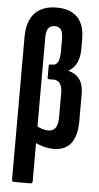

<svg xmlns="http://www.w3.org/2000/svg" viewBox="-59 -725 490 946"><g transform="rotate(5 186.0 -252.0)"><path d="M47 185Q37 185 37 174V-531Q37 -609 74.5 -649Q112 -689 182 -689Q250 -689 285.5 -653Q321 -617 321 -542V-500Q321 -456 308 -428.5Q295 -401 268 -385V-383Q303 -375 322.5 -348.5Q342 -322 342 -274V-142Q342 -68 313 -31Q284 6 228 6Q201 6 176.5 -1Q152 -8 132 -18L133 -100Q146 -93 162.5 -87.5Q179 -82 194 -82Q217 -82 229 -99Q241 -116 241 -151V-275Q241 -302 230 -318Q219 -334 197 -334H174Q168 -334 168 -342V-399Q168 -407 174 -407H186Q205 -407 213.5 -424.5Q222 -442 222 -480V-532Q222 -569 212 -583Q202 -597 181 -597Q160 -597 149.5 -583Q139 -569 139 -538V174Q139 185 130 185Z"/></g></svg>

Font: Sofia Sans Extra Condensed
Style: Bold
Weight: 700
Designer: Botio Nikoltchev, Ani Petrova
Foundry: lettersoup
Version: Version 4.101